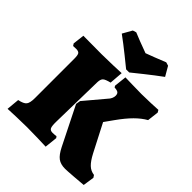

<svg xmlns="http://www.w3.org/2000/svg" viewBox="-249 -1035 1191 1191"><g transform="rotate(45 347.0 -439.5)"><path d="M53 -559 27 -558 18 -572 27 -648 187 -647Q232 -647 285 -649Q338 -651 359 -652L352 -562Q315 -553 304 -542.5Q293 -532 292 -506L285 -156Q284 -114 290.5 -100.5Q297 -87 317 -87Q330 -87 338.5 -88Q347 -89 349 -90L357 -80L348 4Q328 3 276.5 1.5Q225 0 181 0Q142 0 87 2Q32 4 15 5L23 -80Q63 -88 75.5 -104Q88 -120 88 -162V-508Q88 -539 81 -549Q74 -559 53 -559ZM411 -480Q421 -490 426.5 -502.5Q432 -515 432 -526Q432 -543 423 -550Q414 -557 391 -558L385 -568L394 -650Q410 -650 452.5 -648.5Q495 -647 537 -647Q575 -647 619.5 -649Q664 -651 681 -652L690 -637L681 -562Q644 -541 609 -506Q574 -471 534 -415L492 -356L586 -174Q609 -130 631 -109Q653 -88 684 -84L694 -69L683 5Q663 7 604.5 11.5Q546 16 530 16Q491 16 467 -1.5Q443 -19 420 -65L294 -317L299 -347ZM186 -826 221 -888 244 -895Q291 -875 376 -844Q428 -863 507 -895L530 -888L566 -826Q514 -788 459.5 -744.5Q405 -701 389 -688H362Q346 -701 292 -744.5Q238 -788 186 -826Z"/></g></svg>

Font: Alegreya SC Black
Style: Regular
Weight: 900
Designer: Juan Pablo del Peral
Foundry: Huerta Tipografica
Version: Version 2.007; ttfautohint (v1.6)